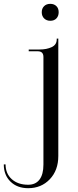

<svg xmlns="http://www.w3.org/2000/svg" viewBox="-122 -820 410 1008"><path d="M142.1 -799.8Q161.6 -799.8 173.8 -788.1Q186 -776.4 186 -755.9Q186 -735.8 174.3 -723.4Q162.6 -710.9 142.1 -710.9Q122.6 -710.9 109.9 -723.1Q97.2 -735.4 97.2 -755.9Q97.2 -775.4 109.4 -787.6Q121.6 -799.8 142.1 -799.8ZM184.1 -532.2V-1Q184.1 74.2 139.4 121.1Q94.7 168 25.9 168Q-31.7 168 -66.9 133.5Q-102.1 99.1 -102.1 43H-92.8Q-92.8 91.3 -60.3 120.6Q-27.8 149.9 25.9 149.9Q64.9 149.9 85.4 122.8Q106 95.7 106 43.9V-521Q106 -550.8 76.2 -550.8H28.8V-560.1H85.9Q122.6 -560.1 149.2 -572.5Q175.8 -585 175.8 -612.8V-617.2H184.1Z"/></svg>

Font: FoglihtenNo07calt
Style: Regular
Weight: 500
Designer: gluk (gluksza@wp.pl)
Foundry: gluk (gluksza@wp.pl)
Version: Version 0.844